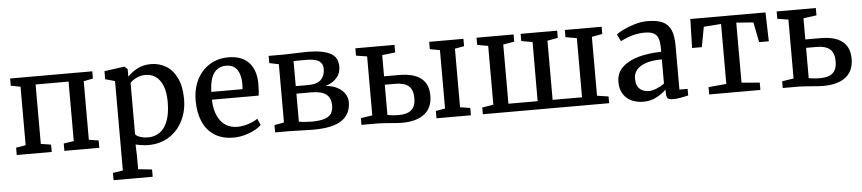

<svg xmlns="http://www.w3.org/2000/svg" viewBox="-45 -858 6233 1388"><g transform="rotate(-5 3071.0 -164.0)"><path d="M120.6 -64.9V-489.3L50.8 -502.9V-555.2H647V-502.9L579.1 -489.3V-64.5L649.4 -53.2V0H396V-53.2L469.7 -64.5V-496.1H230.5V-64.9L304.2 -53.2V0H50.3V-53.2Z M731.9 0ZM912.6 -1 915.5 82V178.7L1015.6 189.5V242.2H731.9V189.5L804.7 178.2V-470.7L734.9 -490.2V-548.8L878.9 -568.4H881.3L903.3 -549.3V-493.7Q932.6 -525.9 975.6 -548.1Q1018.6 -570.3 1072.8 -570.3Q1132.3 -570.3 1181.6 -541.3Q1231 -512.2 1260.7 -450.9Q1290.5 -389.6 1290.5 -297.4Q1290.5 -211.9 1255.6 -141.6Q1220.7 -71.3 1156 -30Q1091.3 11.2 1005.4 11.2Q983.4 11.2 957 7.6Q930.7 3.9 912.6 -1ZM915.5 -75.2Q922.4 -63 949 -53.7Q975.6 -44.4 1008.8 -44.4Q1056.2 -44.4 1092.5 -69.6Q1128.9 -94.7 1149.9 -149.2Q1170.9 -203.6 1170.9 -287.6Q1170.9 -358.4 1152.1 -404.8Q1133.3 -451.2 1101.1 -473.4Q1068.8 -495.6 1027.3 -495.6Q992.7 -495.6 962.9 -481.4Q933.1 -467.3 915.5 -448.2Z M1373 0ZM1635.3 -570.3Q1729 -570.3 1780.3 -519Q1831.5 -467.8 1835 -371.1V-353.5Q1835 -302.2 1829.1 -275.4H1490.7Q1492.7 -203.6 1515.1 -156.2Q1537.6 -108.9 1574.2 -86.4Q1610.8 -64 1656.7 -64Q1696.8 -64 1739 -77.9Q1781.2 -91.8 1805.2 -109.9L1825.7 -63Q1807.1 -43.9 1774.7 -26.9Q1742.2 -9.8 1702.4 0.7Q1662.6 11.2 1623.5 11.2Q1541.5 11.2 1485.1 -25.1Q1428.7 -61.5 1400.9 -126.7Q1373 -191.9 1373 -278.8Q1373 -364.7 1406.7 -431.2Q1440.4 -497.6 1500 -533.9Q1559.6 -570.3 1635.3 -570.3ZM1717.8 -332Q1719.7 -349.6 1719.7 -374Q1719.2 -436 1693.8 -473.6Q1668.5 -511.2 1613.8 -511.2Q1559.1 -511.2 1527.1 -470.5Q1495.1 -429.7 1490.7 -332Z M1995.1 -65.9V-488.8L1926.8 -502.9V-555.2H2037.6Q2051.8 -555.2 2104.5 -557.1Q2168.9 -560.1 2202.6 -560.1Q2291 -560.1 2340.8 -544.4Q2390.6 -528.8 2409.9 -501.2Q2429.2 -473.6 2429.2 -433.1Q2429.2 -386.7 2400.1 -353Q2371.1 -319.3 2318.8 -302.7Q2367.7 -298.8 2403.1 -280Q2438.5 -261.2 2456.8 -232.7Q2475.1 -204.1 2475.1 -172.4Q2475.1 -86.4 2410.2 -41Q2345.2 4.4 2202.1 4.4Q2188 4.4 2097.7 2Q2038.1 0 2026.9 0H1925.3V-53.2ZM2315.4 -427.2Q2315.4 -464.4 2288.3 -483.6Q2261.2 -502.9 2192.4 -502.9Q2127.9 -502.9 2103 -502.4V-320.3H2192.9Q2258.8 -320.3 2287.1 -349.6Q2315.4 -378.9 2315.4 -427.2ZM2352.5 -157.2Q2352.5 -212.9 2318.8 -239.3Q2285.2 -265.6 2213.4 -265.6H2103V-63Q2112.8 -59.6 2143.3 -57.1Q2173.8 -54.7 2195.3 -54.7Q2253.4 -54.7 2287.8 -65.7Q2322.3 -76.7 2337.4 -98.9Q2352.5 -121.1 2352.5 -157.2Z M2635.7 -61.5V-489.3L2556.2 -502V-555.2H2840.3V-500.5L2745.1 -489.3V-335.4H2853Q3066.4 -335.4 3066.4 -167.5Q3066.4 -79.6 3008.8 -34.4Q2951.2 10.7 2844.7 10.7Q2821.3 10.7 2759.3 5.4Q2748 4.4 2717 2.2Q2686 0 2671.4 0H2551.8V-48.8ZM3164.1 -64.9V-488.8L3091.8 -502V-555.2H3340.3V-502L3272.9 -489.7V-64.5L3346.2 -53.2V0H3096.2V-53.2ZM2745.1 -54.7Q2765.1 -51.3 2782.5 -49.3Q2799.8 -47.4 2830.1 -47.4Q2890.1 -47.4 2919.9 -74.5Q2949.7 -101.6 2949.7 -158.7Q2949.7 -219.7 2918 -247.1Q2886.2 -274.4 2821.8 -274.4H2745.1Z M3514.2 -62V-488.8L3435.5 -502.9V-555.2H3704.6V-502.9L3623.5 -489.3V-59.6H3835.4L3836.4 -488.8L3755.4 -502.9V-555.2H4020.5V-502.9L3944.3 -488.8V-59.6H4157.7V-488.8L4076.2 -502.9V-555.2H4343.3V-502.9L4266.6 -488.8V-61.5L4349.1 -48.8V0H3432.6V-48.8Z M4429.2 0ZM4756.3 -362.8Q4756.3 -408.7 4746.8 -435.1Q4737.3 -461.4 4713.9 -473.6Q4690.4 -485.8 4647.5 -485.8Q4564.9 -485.8 4473.6 -439.5H4473.1L4448.7 -490.2Q4461.9 -502 4499.3 -520.5Q4536.6 -539.1 4584.2 -553Q4631.8 -566.9 4674.8 -566.9Q4746.1 -566.9 4786.9 -547.6Q4827.6 -528.3 4845.7 -485.8Q4863.8 -443.4 4863.8 -371.1V-53.7H4923.3V-5.9Q4852.1 11.2 4815.9 11.2Q4795.4 11.2 4784.7 7.8Q4773.9 4.4 4768.8 -6.1Q4763.7 -16.6 4763.7 -38.6V-62Q4737.3 -36.1 4694.3 -12.5Q4651.4 11.2 4598.1 11.2Q4551.3 11.2 4512.9 -5.9Q4474.6 -22.9 4451.9 -58.6Q4429.2 -94.2 4429.2 -147.5Q4429.2 -212.4 4474.4 -254.4Q4519.5 -296.4 4593 -316.2Q4666.5 -335.9 4756.3 -337.4ZM4756.3 -282.2Q4684.6 -282.2 4638.4 -265.9Q4592.3 -249.5 4571.5 -222.7Q4550.8 -195.8 4550.8 -161.6Q4550.8 -110.4 4576.2 -86.4Q4601.6 -62.5 4644.5 -62.5Q4667.5 -62.5 4700 -75.4Q4732.4 -88.4 4756.3 -106.9Z M5205.1 -64.9V-500L5079.1 -490.7L5051.8 -345.2H4981.4L4986.8 -555.2H5532.2L5538.1 -345.2H5467.8L5439 -490.7L5315.4 -500V-64.5L5446.8 -53.2V0H5075.2V-53.2Z M5692.9 -61.5V-489.3L5613.3 -502V-555.2H5897.5V-502L5802.2 -489.3V-335.4H5910.2Q6123.5 -335.4 6123.5 -167.5Q6123.5 -79.6 6065.9 -34.4Q6008.3 10.7 5901.9 10.7Q5877.9 10.7 5815.4 5.4Q5803.7 4.4 5772.9 2.2Q5742.2 0 5728 0H5608.9V-48.8ZM5802.2 -54.7Q5822.3 -51.3 5839.6 -49.3Q5856.9 -47.4 5887.2 -47.4Q5947.3 -47.4 5977.1 -74.5Q6006.8 -101.6 6006.8 -158.7Q6006.8 -219.7 5975.1 -247.1Q5943.4 -274.4 5878.9 -274.4H5802.2Z"/></g></svg>

Font: Merriweather
Style: Regular
Weight: 400
Designer: Eben Sorkin
Foundry: Eben Sorkin
Version: Version 1.584; ttfautohint (v1.6)